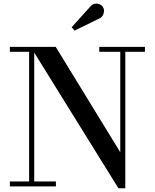

<svg xmlns="http://www.w3.org/2000/svg" viewBox="-20 -1002 832 1032"><path d="M164 -750V-26.5H280.5V0H33V-26.5H136.5V-723.5H33V-750ZM759 -750V-723.5H653.5V10H616.5L145 -750H279.5L626.5 -183.5V-723.5H513.5V-750ZM381 -837.5 365 -855.5 464 -965Q475.5 -979.5 489.5 -981.8Q503.5 -984 515.8 -978.8Q528 -973.5 533.5 -963.5Q540 -953.5 539 -940.5Q538 -927.5 531 -917Q524 -906.5 511.5 -901.5Z"/></svg>

Font: Bodoni Moda 9pt Medium
Style: Regular
Weight: 500
Designer: Owen Earl
Foundry: indestructible type
Version: Version 2.005